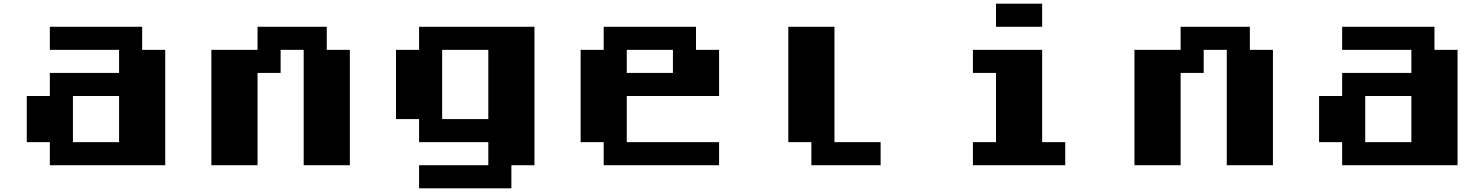

<svg xmlns="http://www.w3.org/2000/svg" viewBox="-20 -895 8040 1040"><path d="M250 -750H750V-625H875V0H250V-125H125V-375H250V-500H625V-625H250ZM375 -375V-125H625V-375Z M1375 -750H1750V-625H1875V0H1625V-625H1500V-500H1375V0H1125V-625H1375Z M2250 -750H2875V0H2750V125H2250V0H2625V-125H2250V-250H2125V-625H2250ZM2375 -625V-250H2625V-625Z M3250 -750H3750V-625H3875V-375H3375V-125H3875V0H3250V-125H3125V-625H3250ZM3375 -625V-500H3625V-625Z M4250 -750H4500V-125H4750V0H4375V-125H4250Z M5375 -875H5625V-750H5375ZM5250 -625H5625V-125H5750V0H5250V-125H5375V-500H5250Z M6375 -750H6750V-625H6875V0H6625V-625H6500V-500H6375V0H6125V-625H6375Z M7250 -750H7750V-625H7875V0H7250V-125H7125V-375H7250V-500H7625V-625H7250ZM7375 -375V-125H7625V-375Z"/></svg>

Font: Dogica
Style: Bold
Weight: 700
Monospace: yes
Designer: Roberto Mocci
Version: Version 001.000